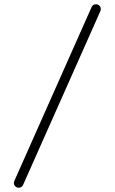

<svg xmlns="http://www.w3.org/2000/svg" viewBox="-20 -793 540 904"><path d="M45.4 68.4Q45.4 63 47.4 59.1L411.1 -759.3Q417 -772.9 431.6 -772.9Q441.4 -772.9 448 -766.4Q454.6 -759.8 454.6 -750Q454.6 -744.6 452.6 -740.7L88.9 77.1Q82.5 90.8 68.4 90.8Q58.6 90.8 52 84.2Q45.4 77.6 45.4 68.4Z"/></svg>

Font: OpenGost Type A TT
Style: Regular
Weight: 400
Version: Version 0.3